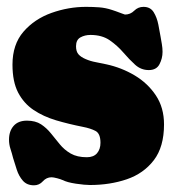

<svg xmlns="http://www.w3.org/2000/svg" viewBox="-20 -536 517 571"><path d="M249 -432.1Q232.4 -432.1 219.2 -424.8Q206.1 -417.5 206.1 -398.4Q206.1 -382.8 213.4 -374.5Q220.7 -366.2 234.4 -360.4Q249 -354 265.1 -351.1Q281.2 -348.1 296.4 -344.7Q341.3 -335 380.4 -311.8Q419.4 -288.6 443.6 -252.2Q467.8 -215.8 467.8 -166Q467.8 -99.1 437.5 -59.6Q407.2 -20 357.2 -2.9Q307.1 14.2 247.6 14.2Q232.4 14.2 205.8 10.3Q179.2 6.3 166.5 -0.5H166Q161.1 -2.9 149.9 -5.9Q138.7 -8.8 133.3 -8.8Q118.2 -8.8 107.4 3.2Q96.7 15.1 81.1 15.1Q60.1 15.1 48.1 1.5Q36.1 -12.2 30 -31Q23.9 -49.8 19 -65.9Q15.6 -79.6 11.2 -93Q6.8 -106.4 6.8 -120.6Q6.8 -146 20.5 -161.6Q34.2 -177.2 60.1 -177.2Q85.4 -177.2 102.1 -166.3Q118.7 -155.3 131.6 -139.2Q144.5 -123 158 -106.7Q171.4 -90.3 190.4 -79.3Q209.5 -68.4 238.3 -68.4Q258.3 -68.4 268.6 -80.3Q278.8 -92.3 278.8 -111.3Q278.8 -138.7 264.2 -146.5Q249.5 -154.3 226.6 -158.7Q184.6 -167 146.7 -178.2Q108.9 -189.5 79.8 -209Q50.8 -228.5 33.9 -260.7Q17.1 -293 17.1 -343.8Q17.1 -403.8 49.8 -441.7Q82.5 -479.5 133.1 -497.6Q183.6 -515.6 235.8 -515.6Q255.9 -515.6 275.1 -514.2Q294.4 -512.7 313.5 -506.3Q315.9 -505.9 325 -502.4Q334 -499 342.8 -495.8Q351.6 -492.7 351.6 -492.7Q367.7 -492.7 379.2 -504.2Q390.6 -515.6 406.7 -515.6Q427.2 -515.6 437 -499.8Q446.8 -483.9 450.9 -462.9Q455.1 -441.9 457.5 -427.2Q459.5 -416 461.4 -404.5Q463.4 -393.1 463.4 -381.8Q463.4 -362.3 454.3 -345Q445.3 -327.6 422.4 -327.6Q399.4 -327.6 381.8 -343.5Q364.3 -359.4 346.7 -379.9Q329.1 -400.4 306.2 -416.3Q283.2 -432.1 249 -432.1Z"/></svg>

Font: Caprasimo
Style: Regular
Weight: 400
Designer: The DocRepair Project, Phaedra Charles, Flavia Zimbardi
Foundry: Google
Version: Version 1.001